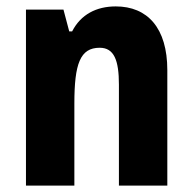

<svg xmlns="http://www.w3.org/2000/svg" viewBox="-20 -579 601 599"><path d="M341 -559C281 -559 232 -534 205 -481H196L178 -549H61V0H212V-256C212 -380 230 -430 291 -430C336 -430 351 -391 351 -315V0H502V-360C502 -492 440 -559 341 -559Z"/></svg>

Font: Noto Sans Malayalam Condensed ExtraBold
Style: Regular
Weight: 800
Width: 3
Designer: Jelle Bosma - Monotype Design Team
Foundry: Monotype Imaging Inc.
Version: Version 2.104